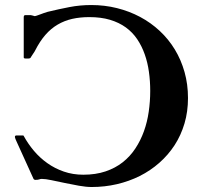

<svg xmlns="http://www.w3.org/2000/svg" viewBox="-20 -729 819 762"><path d="M726.1 -339.8Q726.1 -394.5 712.4 -443.1Q698.7 -491.7 673.8 -532.7Q648.9 -573.7 613.8 -606.4Q578.6 -639.2 535.9 -661.9Q493.2 -684.6 444.3 -696.8Q395.5 -709 342.3 -709Q297.4 -709 255.6 -700.9Q213.9 -692.9 169.4 -682.1Q162.1 -680.2 154.1 -677.2Q146 -674.3 138.9 -671.6Q131.8 -668.9 126 -667Q120.1 -665 117.2 -665Q116.2 -665 110.6 -667Q105 -668.9 102.5 -668.9H80.1Q74.2 -668.9 74.2 -660.6V-501.5Q74.2 -498.5 76.4 -497.6Q78.6 -496.6 85.9 -496.6Q87.4 -496.6 93.5 -496.8Q99.6 -497.1 101.1 -499.5Q102.1 -501 104.7 -505.4Q107.4 -509.8 110.6 -514.4Q113.8 -519 116.5 -523.2Q119.1 -527.3 119.6 -528.8Q138.2 -565.4 160.2 -590.6Q182.1 -615.7 208.7 -631.3Q235.4 -647 266.6 -654.1Q297.9 -661.1 334.5 -661.1Q380.9 -661.1 416.7 -650.4Q452.6 -639.6 479.5 -620.1Q506.3 -600.6 524.7 -573.2Q543 -545.9 554.4 -513.4Q565.9 -481 571 -444.1Q576.2 -407.2 576.2 -368.2Q576.2 -326.7 570.3 -285.9Q564.5 -245.1 551.3 -208.3Q538.1 -171.4 517.3 -139.9Q496.6 -108.4 467.3 -85.2Q438 -62 398.9 -48.8Q359.9 -35.6 310.5 -35.6Q269 -35.6 233.2 -48.1Q197.3 -60.5 167.5 -81.8Q137.7 -103 114.5 -130.6Q91.3 -158.2 74.7 -188.5Q73.7 -190.9 72.5 -191.2Q71.3 -191.4 68.8 -191.4H43.9Q42.5 -191.4 40.8 -190.2Q39.1 -189 39.1 -185.1Q39.1 -183.6 41.3 -177.5Q43.5 -171.4 45.9 -167L113.3 -18.6Q114.3 -17.1 116.2 -16.1Q118.2 -15.1 119.6 -15.1Q131.3 -15.1 136 -17.1Q140.6 -19 145.5 -19Q160.2 -19 184.3 -13.9Q208.5 -8.8 236.6 -2.9Q264.6 2.9 293.2 8.1Q321.8 13.2 344.2 13.2Q395.5 13.2 443.8 2Q492.2 -9.3 534.7 -30.5Q577.1 -51.8 612.3 -82.8Q647.5 -113.8 672.9 -152.8Q698.2 -191.9 712.2 -239Q726.1 -286.1 726.1 -339.8Z"/></svg>

Font: Cardo
Style: Bold
Weight: 700
Designer: David J. Perry
Foundry: David J. Perry
Version: Version 1.0011